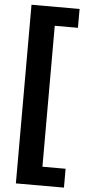

<svg xmlns="http://www.w3.org/2000/svg" viewBox="-66 -882 515 1106"><g transform="rotate(5 191.5 -329.5)"><path d="M70 187V-846H348V-737H214V78H348V187Z"/></g></svg>

Font: Tomorrow SemiBold
Style: Regular
Weight: 600
Designer: Tony de Marco, Monica Rizzolli
Foundry: Just in Type
Version: Version 2.002